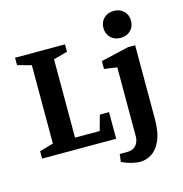

<svg xmlns="http://www.w3.org/2000/svg" viewBox="-127 -845 1074 1129"><g transform="rotate(-15 410.5 -281.0)"><path d="M35 0V-45L119 -69V-546L35 -569V-614H339V-569L254 -546V-69H404L430 -162H486V0ZM587 168Q570 168 539.5 161Q509 154 477 139L483 92H528Q555 92 571 80.5Q587 69 594 52Q601 35 601 19V-404L523 -415V-463L692 -502H736V-56Q736 29 713.5 78Q691 127 657 147.5Q623 168 587 168ZM666 -566Q629 -566 605.5 -589Q582 -612 582 -648Q582 -684 605.5 -707Q629 -730 666 -730Q703 -730 726.5 -707Q750 -684 750 -648Q750 -612 726.5 -589Q703 -566 666 -566Z"/></g></svg>

Font: Manuale
Style: Bold
Weight: 700
Version: Version 1.002